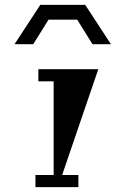

<svg xmlns="http://www.w3.org/2000/svg" viewBox="-20 -771 517 791"><path d="M361 -589 298 -690H180L117 -589H40L146 -751H331L437 -589ZM126 -50H201V-436H138V-486H385L236 -50H303V0H126Z"/></svg>

Font: Chokokutai
Style: Regular
Weight: 400
Designer: 108号,108go
Foundry: Font Zone 108
Version: Version 1.000; ttfautohint (v1.8.3)